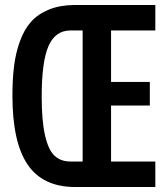

<svg xmlns="http://www.w3.org/2000/svg" viewBox="-20 -749 660 769"><path d="M280.8 0Q151.9 0 90.8 -89.6Q29.8 -179.2 29.8 -365.2Q29.8 -432.6 36.4 -485.1Q43 -537.6 60.1 -584.5Q77.1 -631.3 104.7 -662.1Q132.3 -692.9 176 -710.7Q219.7 -728.5 277.8 -729H602.1V-627H424.8V-420.9H580.1V-326.2H424.8V-102.1H602.1V0ZM147 -361.8Q147 -264.6 160.4 -206.5Q173.8 -148.4 198.5 -125.2Q223.1 -102.1 262.2 -102.1H311V-627H262.2Q202.1 -627 174.6 -565.2Q147 -503.4 147 -361.8Z"/></svg>

Font: Lumene Sans Condensed
Style: Bold
Weight: 600
Width: 3
Designer: Deni Anggara
Version: Version 1.003;Glyphs 3.1.2 (3151)